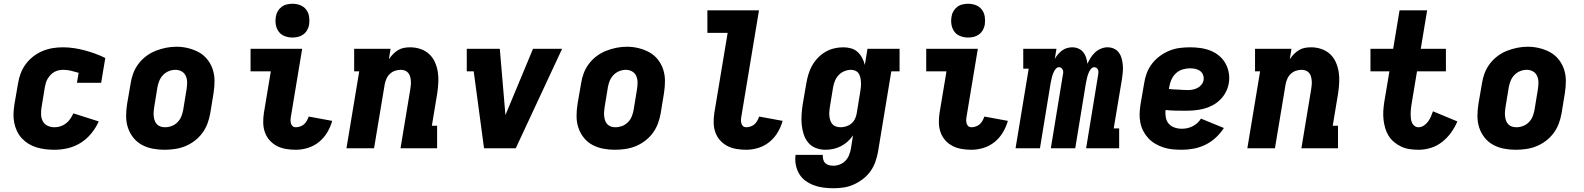

<svg xmlns="http://www.w3.org/2000/svg" viewBox="-20 -790 8440 1023"><path d="M270 8Q245 8 221 5Q197 2 174 -5Q151 -12 131 -24.5Q111 -37 95.5 -54Q80 -71 70 -92.5Q60 -114 55.5 -137.5Q51 -161 52 -185.5Q53 -210 57 -235L76 -345Q80 -372 90 -398.5Q100 -425 117 -448Q134 -471 157 -489Q180 -507 206.5 -518Q233 -529 260 -533.5Q287 -538 315 -538Q345 -538 374.5 -533.5Q404 -529 432 -521.5Q460 -514 487.5 -504Q515 -494 541 -481L519 -349H390L399 -402Q379 -408 358.5 -413Q338 -418 317 -418Q305 -418 293 -415.5Q281 -413 270 -407Q259 -401 250 -391.5Q241 -382 234.5 -371.5Q228 -361 224.5 -349Q221 -337 219 -326L201 -216Q198 -197 199 -177.5Q200 -158 209 -142.5Q218 -127 234.5 -119.5Q251 -112 270 -112Q286 -112 302 -117Q318 -122 331.5 -132.5Q345 -143 354.5 -157Q364 -171 371 -186L506 -143Q491 -109 466.5 -79Q442 -49 410 -29Q378 -9 342 -0.5Q306 8 270 8Z M856 8Q824 8 793 2Q762 -4 735.5 -18.5Q709 -33 690 -57Q671 -81 661.5 -110Q652 -139 652 -171Q652 -203 657 -235L676 -345Q680 -373 690 -399.5Q700 -426 717.5 -449.5Q735 -473 759 -491Q783 -509 810 -519.5Q837 -530 864.5 -535.5Q892 -541 920 -541Q952 -541 982.5 -533.5Q1013 -526 1039.5 -511.5Q1066 -497 1085 -473Q1104 -449 1113.5 -420Q1123 -391 1123 -359Q1123 -327 1118 -295L1100 -185Q1095 -157 1085 -130.5Q1075 -104 1057.5 -80.5Q1040 -57 1016 -39Q992 -21 965.5 -10.5Q939 0 911 4Q883 8 856 8ZM859 -112Q877 -112 894.5 -118.5Q912 -125 925.5 -138.5Q939 -152 946 -169.5Q953 -187 956 -204L974 -314Q977 -333 977 -351Q977 -369 970 -385Q963 -401 948 -409.5Q933 -418 914 -418Q897 -418 879.5 -411Q862 -404 849 -390.5Q836 -377 829 -360Q822 -343 819 -326L801 -216Q799 -204 798.5 -191.5Q798 -179 799.5 -167.5Q801 -156 805 -145.5Q809 -135 817 -127Q825 -119 836 -115.5Q847 -112 859 -112Z M1556 8Q1529 8 1503 3.5Q1477 -1 1455 -12.5Q1433 -24 1416.5 -42.5Q1400 -61 1391.5 -85Q1383 -109 1382.5 -135.5Q1382 -162 1386 -188L1423 -410H1315V-530H1590L1530 -169Q1528 -159 1528 -149.5Q1528 -140 1530.5 -131.5Q1533 -123 1539.5 -117.5Q1546 -112 1556 -112Q1567 -112 1579 -116Q1591 -120 1600 -128Q1609 -136 1615 -147Q1621 -158 1625 -169L1750 -146Q1741 -114 1723.5 -84.5Q1706 -55 1679.5 -33.5Q1653 -12 1620.5 -2Q1588 8 1556 8ZM1538 -590Q1517 -590 1497 -597.5Q1477 -605 1465 -621.5Q1453 -638 1449.5 -659Q1446 -680 1450 -702Q1452 -717 1460 -730.5Q1468 -744 1480.5 -753.5Q1493 -763 1508.5 -766.5Q1524 -770 1538 -770Q1560 -770 1579.5 -762.5Q1599 -755 1611.5 -738.5Q1624 -722 1627 -701Q1630 -680 1627 -658Q1624 -643 1616.5 -629.5Q1609 -616 1596 -606.5Q1583 -597 1568 -593.5Q1553 -590 1538 -590Z M1826 0 1894 -410H1867V-530H2061L2052 -474Q2062 -489 2074 -501.5Q2086 -514 2101 -523Q2116 -532 2132.5 -535Q2149 -538 2165 -538Q2194 -538 2220.5 -529Q2247 -520 2266.5 -502Q2286 -484 2297 -459.5Q2308 -435 2312.5 -408Q2317 -381 2315.5 -352Q2314 -323 2310 -295L2281 -120H2309V0H2114L2166 -314Q2168 -326 2169 -337.5Q2170 -349 2169 -360.5Q2168 -372 2165 -382.5Q2162 -393 2155 -401.5Q2148 -410 2137.5 -414Q2127 -418 2115 -418Q2100 -418 2085 -413Q2070 -408 2058 -397Q2046 -386 2039.5 -371.5Q2033 -357 2030 -342L1973 0Z M2559 0 2504 -410H2467V-530H2643L2673 -177Q2673 -177 2673 -176.5Q2673 -176 2673 -176Q2673 -176 2673 -176.5Q2673 -177 2673 -177L2820 -530H2975L2728 0Z M3256 8Q3224 8 3193 2Q3162 -4 3135.5 -18.5Q3109 -33 3090 -57Q3071 -81 3061.5 -110Q3052 -139 3052 -171Q3052 -203 3057 -235L3076 -345Q3080 -373 3090 -399.5Q3100 -426 3117.5 -449.5Q3135 -473 3159 -491Q3183 -509 3210 -519.5Q3237 -530 3264.5 -535.5Q3292 -541 3320 -541Q3352 -541 3382.5 -533.5Q3413 -526 3439.5 -511.5Q3466 -497 3485 -473Q3504 -449 3513.5 -420Q3523 -391 3523 -359Q3523 -327 3518 -295L3500 -185Q3495 -157 3485 -130.5Q3475 -104 3457.5 -80.5Q3440 -57 3416 -39Q3392 -21 3365.5 -10.5Q3339 0 3311 4Q3283 8 3256 8ZM3259 -112Q3277 -112 3294.5 -118.5Q3312 -125 3325.5 -138.5Q3339 -152 3346 -169.5Q3353 -187 3356 -204L3374 -314Q3377 -333 3377 -351Q3377 -369 3370 -385Q3363 -401 3348 -409.5Q3333 -418 3314 -418Q3297 -418 3279.5 -411Q3262 -404 3249 -390.5Q3236 -377 3229 -360Q3222 -343 3219 -326L3201 -216Q3199 -204 3198.5 -191.5Q3198 -179 3199.5 -167.5Q3201 -156 3205 -145.5Q3209 -135 3217 -127Q3225 -119 3236 -115.5Q3247 -112 3259 -112Z M3956 8Q3929 8 3903 3.5Q3877 -1 3855 -12.5Q3833 -24 3816.5 -42.5Q3800 -61 3791.5 -85Q3783 -109 3782.5 -135.5Q3782 -162 3786 -188L3857 -615H3749V-735H4024L3930 -169Q3928 -159 3928 -149.5Q3928 -140 3930.5 -131.5Q3933 -123 3939.5 -117.5Q3946 -112 3956 -112Q3967 -112 3979 -116Q3991 -120 4000 -128Q4009 -136 4015 -147Q4021 -158 4025 -169L4150 -146Q4141 -114 4123.5 -84.5Q4106 -55 4079.5 -33.5Q4053 -12 4020.5 -2Q3988 8 3956 8Z M4421 213Q4394 213 4367 209.5Q4340 206 4316 197Q4292 188 4271.5 173Q4251 158 4238 136Q4225 114 4220 87.5Q4215 61 4219 35H4364Q4363 47 4366 59Q4369 71 4377 79Q4385 87 4397 90Q4409 93 4421 93Q4438 93 4455.5 86Q4473 79 4485.5 65.5Q4498 52 4504.5 35Q4511 18 4514 1L4525 -69Q4513 -51 4496.5 -36Q4480 -21 4460.5 -11Q4441 -1 4420 3.5Q4399 8 4378 8Q4351 8 4326.5 -1.5Q4302 -11 4286 -30.5Q4270 -50 4262 -75Q4254 -100 4251.5 -126.5Q4249 -153 4251 -180.5Q4253 -208 4257 -235L4276 -345Q4280 -369 4287 -393Q4294 -417 4306.5 -439.5Q4319 -462 4337 -481Q4355 -500 4377 -513Q4399 -526 4423.5 -532Q4448 -538 4473 -538Q4494 -538 4514 -532.5Q4534 -527 4549 -513.5Q4564 -500 4573.5 -482Q4583 -464 4588 -444L4602 -530H4773V-410H4729L4658 20Q4653 47 4643.5 73.5Q4634 100 4617.5 123Q4601 146 4577.5 164Q4554 182 4528 193.5Q4502 205 4475 209Q4448 213 4421 213ZM4459 -112Q4474 -112 4489.5 -117Q4505 -122 4517 -132.5Q4529 -143 4536 -158Q4543 -173 4545 -188L4563 -298Q4565 -311 4566.5 -324Q4568 -337 4567.5 -349.5Q4567 -362 4564.5 -374.5Q4562 -387 4556 -397Q4550 -407 4539 -412.5Q4528 -418 4515 -418Q4497 -418 4479.5 -411Q4462 -404 4449 -390.5Q4436 -377 4429 -360Q4422 -343 4419 -326L4401 -216Q4399 -204 4398.5 -191.5Q4398 -179 4399.5 -167.5Q4401 -156 4405 -145.5Q4409 -135 4416.5 -127Q4424 -119 4435.5 -115.5Q4447 -112 4459 -112Z M5156 8Q5129 8 5103 3.5Q5077 -1 5055 -12.5Q5033 -24 5016.5 -42.5Q5000 -61 4991.5 -85Q4983 -109 4982.5 -135.5Q4982 -162 4986 -188L5023 -410H4915V-530H5190L5130 -169Q5128 -159 5128 -149.5Q5128 -140 5130.5 -131.5Q5133 -123 5139.5 -117.5Q5146 -112 5156 -112Q5167 -112 5179 -116Q5191 -120 5200 -128Q5209 -136 5215 -147Q5221 -158 5225 -169L5350 -146Q5341 -114 5323.5 -84.5Q5306 -55 5279.5 -33.5Q5253 -12 5220.5 -2Q5188 8 5156 8ZM5138 -590Q5117 -590 5097 -597.5Q5077 -605 5065 -621.5Q5053 -638 5049.5 -659Q5046 -680 5050 -702Q5052 -717 5060 -730.5Q5068 -744 5080.5 -753.5Q5093 -763 5108.5 -766.5Q5124 -770 5138 -770Q5160 -770 5179.5 -762.5Q5199 -755 5211.5 -738.5Q5224 -722 5227 -701Q5230 -680 5227 -658Q5224 -643 5216.5 -629.5Q5209 -616 5196 -606.5Q5183 -597 5168 -593.5Q5153 -590 5138 -590Z M5391 0 5461 -424H5432V-530H5609L5600 -476Q5607 -489 5617 -500.5Q5627 -512 5639 -521Q5651 -530 5665.5 -534Q5680 -538 5693 -538Q5711 -538 5726.5 -531Q5742 -524 5752 -511.5Q5762 -499 5767 -483Q5772 -467 5774 -450Q5781 -466 5791 -482Q5801 -498 5815 -511Q5829 -524 5846.5 -531Q5864 -538 5881 -538Q5900 -538 5916 -530.5Q5932 -523 5942 -509Q5952 -495 5956.5 -478Q5961 -461 5962.5 -443Q5964 -425 5962.5 -406.5Q5961 -388 5958 -369L5914 -106H5943V0H5767L5831 -391Q5832 -398 5832.5 -405Q5833 -412 5830.5 -418Q5828 -424 5822.5 -428Q5817 -432 5810 -432Q5802 -432 5795.5 -425.5Q5789 -419 5785 -411.5Q5781 -404 5778 -396Q5775 -388 5773 -380Q5771 -372 5769.5 -364Q5768 -356 5766 -348L5709 0H5579L5643 -391Q5645 -398 5645 -405Q5645 -412 5642.5 -418Q5640 -424 5634.5 -428Q5629 -432 5623 -432Q5614 -432 5607.5 -425.5Q5601 -419 5597 -411.5Q5593 -404 5590 -396Q5587 -388 5585 -380Q5583 -372 5581.5 -364Q5580 -356 5578 -348L5521 0Z M6277 8Q6251 8 6226.5 5.5Q6202 3 6179 -4.5Q6156 -12 6135.5 -24Q6115 -36 6099 -53Q6083 -70 6072 -91Q6061 -112 6056 -136Q6051 -160 6052 -185Q6053 -210 6057 -235L6076 -345Q6080 -373 6090 -400Q6100 -427 6118 -450.5Q6136 -474 6160 -491.5Q6184 -509 6211 -520Q6238 -531 6266 -534.5Q6294 -538 6321 -538Q6349 -538 6377 -534Q6405 -530 6430 -520Q6455 -510 6475.5 -493Q6496 -476 6509 -453Q6522 -430 6527 -402.5Q6532 -375 6527 -346Q6523 -322 6511 -299Q6499 -276 6480.5 -258Q6462 -240 6439 -228Q6416 -216 6391.5 -210Q6367 -204 6343 -202Q6319 -200 6295 -200Q6269 -200 6242.5 -200.5Q6216 -201 6190 -204Q6188 -184 6191.5 -164.5Q6195 -145 6207 -131Q6219 -117 6238 -110.5Q6257 -104 6277 -104Q6291 -104 6305.5 -107Q6320 -110 6334 -117Q6348 -124 6359.5 -134.5Q6371 -145 6379 -158L6501 -108Q6483 -80 6457.5 -56.5Q6432 -33 6402 -18.5Q6372 -4 6340 2Q6308 8 6277 8ZM6308 -310Q6321 -310 6334.5 -312.5Q6348 -315 6360.5 -321.5Q6373 -328 6382 -339.5Q6391 -351 6393 -364Q6395 -379 6389.5 -392Q6384 -405 6373.5 -412.5Q6363 -420 6349 -423Q6335 -426 6321 -426Q6301 -426 6281 -420Q6261 -414 6245.5 -399.5Q6230 -385 6221.5 -366Q6213 -347 6210 -327L6208 -316Q6221 -314 6233.5 -313.5Q6246 -313 6258.5 -312.5Q6271 -312 6283.5 -311Q6296 -310 6308 -310Z M6626 0 6694 -410H6667V-530H6861L6852 -474Q6862 -489 6874 -501.5Q6886 -514 6901 -523Q6916 -532 6932.5 -535Q6949 -538 6965 -538Q6994 -538 7020.5 -529Q7047 -520 7066.5 -502Q7086 -484 7097 -459.5Q7108 -435 7112.5 -408Q7117 -381 7115.5 -352Q7114 -323 7110 -295L7081 -120H7109V0H6914L6966 -314Q6968 -326 6969 -337.5Q6970 -349 6969 -360.5Q6968 -372 6965 -382.5Q6962 -393 6955 -401.5Q6948 -410 6937.5 -414Q6927 -418 6915 -418Q6900 -418 6885 -413Q6870 -408 6858 -397Q6846 -386 6839.5 -371.5Q6833 -357 6830 -342L6773 0Z M7538 8Q7514 8 7490.5 4.5Q7467 1 7446.5 -8.5Q7426 -18 7408.5 -32.5Q7391 -47 7379 -66Q7367 -85 7360.5 -107.5Q7354 -130 7351.5 -153Q7349 -176 7350.5 -200.5Q7352 -225 7356 -249L7383 -410H7282V-530H7403L7437 -735H7584L7550 -530H7684V-410H7530L7500 -229Q7498 -217 7497 -205Q7496 -193 7496 -181Q7496 -169 7497.5 -157.5Q7499 -146 7503.5 -135.5Q7508 -125 7517.5 -118.5Q7527 -112 7538 -112Q7553 -112 7566.5 -121Q7580 -130 7589 -142.5Q7598 -155 7604 -168.5Q7610 -182 7615 -197L7745 -143Q7732 -112 7711.5 -83.5Q7691 -55 7663.5 -33.5Q7636 -12 7603.5 -2Q7571 8 7538 8Z M8056 8Q8024 8 7993 2Q7962 -4 7935.5 -18.5Q7909 -33 7890 -57Q7871 -81 7861.5 -110Q7852 -139 7852 -171Q7852 -203 7857 -235L7876 -345Q7880 -373 7890 -399.5Q7900 -426 7917.5 -449.5Q7935 -473 7959 -491Q7983 -509 8010 -519.5Q8037 -530 8064.5 -535.5Q8092 -541 8120 -541Q8152 -541 8182.5 -533.5Q8213 -526 8239.5 -511.5Q8266 -497 8285 -473Q8304 -449 8313.5 -420Q8323 -391 8323 -359Q8323 -327 8318 -295L8300 -185Q8295 -157 8285 -130.5Q8275 -104 8257.5 -80.5Q8240 -57 8216 -39Q8192 -21 8165.5 -10.5Q8139 0 8111 4Q8083 8 8056 8ZM8059 -112Q8077 -112 8094.5 -118.5Q8112 -125 8125.5 -138.5Q8139 -152 8146 -169.5Q8153 -187 8156 -204L8174 -314Q8177 -333 8177 -351Q8177 -369 8170 -385Q8163 -401 8148 -409.5Q8133 -418 8114 -418Q8097 -418 8079.5 -411Q8062 -404 8049 -390.5Q8036 -377 8029 -360Q8022 -343 8019 -326L8001 -216Q7999 -204 7998.5 -191.5Q7998 -179 7999.5 -167.5Q8001 -156 8005 -145.5Q8009 -135 8017 -127Q8025 -119 8036 -115.5Q8047 -112 8059 -112Z"/></svg>

Font: Iosevka Slab Heavy Extended
Style: Italic
Weight: 900
Width: 7
Italic angle: -9°
Monospace: yes
Designer: Belleve Invis
Foundry: Belleve Invis
Version: Version 11.1.0; ttfautohint (v1.8.3)